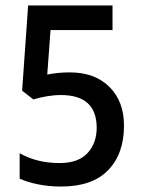

<svg xmlns="http://www.w3.org/2000/svg" viewBox="-20 -764 520 703"><path d="M235 -499Q327 -499 380.5 -446Q434 -393 434 -304Q434 -201 376 -141Q318 -81 204 -81Q159 -81 119.5 -89Q80 -97 52 -110V-203Q115 -167 198 -167Q267 -167 300.5 -203.5Q334 -240 334 -296Q334 -416 203 -416Q178 -416 151.5 -411.5Q125 -407 102 -400L61 -432L83 -744H392V-654H165L153 -491Q193 -499 235 -499Z"/></svg>

Font: Noto Sans Telugu UI Condensed Medium
Style: Regular
Weight: 500
Width: 3
Designer: Jelle Bosma - Monotype Design Team
Foundry: Monotype Imaging Inc.
Version: Version 2.006; ttfautohint (v1.8.4.7-5d5b)